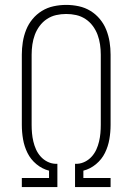

<svg xmlns="http://www.w3.org/2000/svg" viewBox="-20 -763 540 783"><path d="M69 0V-37H180V-67Q152 -74 128.5 -93.5Q105 -113 92 -139.5Q79 -166 74 -195Q69 -224 69 -254V-540Q69 -566 73 -591.5Q77 -617 86.5 -641Q96 -665 112.5 -685Q129 -705 151 -718.5Q173 -732 198.5 -737.5Q224 -743 250 -743Q276 -743 301.5 -737.5Q327 -732 349 -718.5Q371 -705 387.5 -685Q404 -665 413.5 -641Q423 -617 427 -591.5Q431 -566 431 -540V-254Q431 -224 426 -195Q421 -166 408 -139.5Q395 -113 371.5 -93.5Q348 -74 320 -67V-37H431V0H286V-95H295Q312 -96 327.5 -104Q343 -112 354.5 -125Q366 -138 373 -153.5Q380 -169 384 -186Q388 -203 389.5 -220Q391 -237 391 -254V-540Q391 -561 388 -581.5Q385 -602 378 -621Q371 -640 358.5 -657Q346 -674 328.5 -685.5Q311 -697 291 -701.5Q271 -706 250 -706Q229 -706 209 -701.5Q189 -697 171.5 -685.5Q154 -674 141.5 -657Q129 -640 122 -621Q115 -602 112 -581.5Q109 -561 109 -540V-254Q109 -237 110.5 -220Q112 -203 116 -186Q120 -169 127 -153.5Q134 -138 145.5 -125Q157 -112 172.5 -104Q188 -96 205 -95H214V0Z"/></svg>

Font: Iosevka SS18 Extralight
Style: Regular
Weight: 200
Monospace: yes
Designer: Belleve Invis
Foundry: Belleve Invis
Version: Version 25.1.1; ttfautohint (v1.8.4)